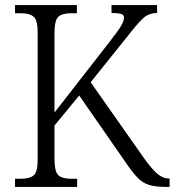

<svg xmlns="http://www.w3.org/2000/svg" viewBox="-20 -734 729 754"><path d="M39 0V-32H62Q96 -32 112 -45Q128 -58 128 -108V-606Q128 -655 112 -668.5Q96 -682 62 -682H39V-714H282V-682H259Q225 -682 209.5 -668.5Q194 -655 194 -604V-292L412 -572Q444 -613 455.5 -632.5Q467 -652 467 -665Q467 -676 455 -679.5Q443 -683 418 -683V-714H597V-683Q563 -683 539.5 -660Q516 -637 478 -588L336 -411L544 -115Q576 -70 598 -51.5Q620 -33 643 -33H646V0H633Q591 0 566 -7.5Q541 -15 520.5 -36Q500 -57 473 -97L291 -359L194 -241V-111Q194 -59 209.5 -45.5Q225 -32 260 -32H283V0Z"/></svg>

Font: Noto Serif SemiCondensed Light
Style: Regular
Weight: 300
Width: 4
Designer: Monotype Design Team
Foundry: Monotype Imaging Inc.
Version: Version 2.013